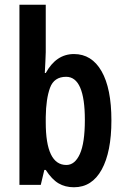

<svg xmlns="http://www.w3.org/2000/svg" viewBox="-20 -780 526 810"><path d="M173 -560Q173 -545 171.5 -521Q170 -497 169 -472H173Q217 -552 292 -552Q367 -552 408.5 -479.5Q450 -407 450 -272Q450 -139 409 -64.5Q368 10 292 10Q255 10 227 -6.5Q199 -23 173 -63H167L152 0H62V-760H173ZM259 -456Q208 -456 191 -409.5Q174 -363 173 -286V-264Q173 -84 260 -84Q296 -84 317 -130.5Q338 -177 338 -274Q338 -456 259 -456Z"/></svg>

Font: Noto Sans Gurmukhi ExtraCondensed SemiBold
Style: Regular
Weight: 600
Width: 2
Designer: Jelle Bosma - Monotype Design Team
Foundry: Monotype Imaging Inc.
Version: Version 2.004; ttfautohint (v1.8.4.7-5d5b)